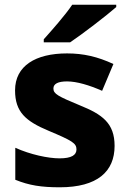

<svg xmlns="http://www.w3.org/2000/svg" viewBox="-20 -786 546 816"><path d="M474 -756V-766H287C257 -721 199 -656 166 -619V-606H278C330 -641 432 -719 474 -756ZM467 -166C467 -263 414 -300 320 -338C226 -377 207 -387 207 -410C207 -430 227 -440 265 -440C306 -440 360 -424 414 -400L462 -514C395 -545 335 -559 265 -559C131 -559 44 -506 44 -402C44 -310 89 -271 187 -230C287 -188 305 -177 305 -151C305 -127 284 -113 233 -113C185 -113 109 -129 45 -158V-22C104 2 156 10 234 10C394 10 467 -57 467 -166Z"/></svg>

Font: Noto Sans Telugu ExtraBold
Style: Regular
Weight: 800
Designer: Jelle Bosma - Monotype Design Team
Foundry: Monotype Imaging Inc.
Version: Version 2.005